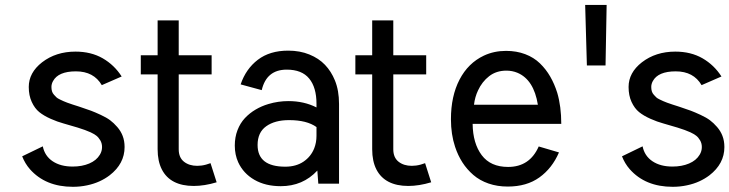

<svg xmlns="http://www.w3.org/2000/svg" viewBox="-20 -735 2921 769"><path d="M387.7 -394Q355.5 -449.2 284.2 -449.2Q213.4 -449.2 192.4 -410.2Q186 -398.9 186 -386.7Q186 -377.4 188.2 -369.6Q190.4 -361.8 196.5 -355.2Q202.6 -348.6 206.3 -345Q210 -341.3 220.7 -336.2Q231.4 -331.1 234.4 -329.8Q237.3 -328.6 249.5 -323.7Q257.3 -320.8 272.2 -315.9Q287.1 -311 292 -309.6L302.2 -306.2Q329.1 -297.4 344.7 -291.5Q360.4 -285.6 383.5 -274.9Q406.7 -264.2 421.1 -253.4Q435.5 -242.7 449.7 -226.3Q463.9 -210 471.2 -190.9Q479 -170.9 479 -146Q479 -79.1 418.9 -32.7Q400.9 -19 378.7 -8.8Q356.4 1.5 328.9 7.3Q301.3 13.2 272 13.2Q162.1 13.2 99.6 -57.6Q80.1 -80.1 68.8 -108.9L151.4 -148.9Q159.2 -110.4 190.9 -89.1Q222.7 -67.9 271 -67.9Q308.6 -67.9 337.4 -80.1Q366.2 -92.3 379.9 -115.2Q388.7 -129.4 388.7 -146Q388.7 -161.1 381.6 -173.1Q374.5 -185.1 365.5 -191.9Q356.4 -198.7 342.8 -205.1Q322.3 -214.4 290.8 -224.1Q259.3 -233.9 234.6 -240.5Q210 -247.1 182.6 -259.3Q155.3 -271.5 137.2 -286.1Q119.1 -300.8 107.2 -326.7Q95.2 -352.5 95.2 -386.7Q95.2 -443.8 148.4 -485.4Q204.1 -528.3 282.2 -528.3Q344.7 -528.3 391.4 -501.5Q438 -474.6 467.3 -428.7Z M755.9 9.8Q709.5 9.8 677.2 -6.8Q645 -23.4 628.2 -56.4Q611.3 -89.4 611.3 -137.2V-437H543.9V-513.7H611.3V-653.3H695.8V-513.7H827.6V-437H695.8V-137.2Q695.8 -104 716.8 -87.4Q737.8 -70.8 770 -70.8Q778.3 -70.8 787.4 -72Q796.4 -73.2 805.4 -75.7Q814.5 -78.1 823.2 -81.5L847.7 -4.9Q798.8 9.8 755.9 9.8Z M1128.4 -456.1Q1047.4 -456.1 1028.3 -374L943.8 -397Q964.8 -459 1012.7 -495.6Q1060.5 -532.2 1134.3 -532.2Q1181.2 -532.2 1219 -516.8Q1256.8 -501.5 1281.7 -475.3Q1306.6 -449.2 1321.3 -413.1Q1337.9 -373 1337.9 -318.4V0.5H1254.9L1251 -51.8Q1192.9 10.7 1104.5 10.7Q1043 10.7 998.8 -14.9Q954.6 -40.5 934.1 -85Q920.4 -115.2 920.4 -151.9Q920.4 -185.5 931.2 -213.6Q941.9 -241.7 960.9 -262Q980 -282.2 1003.7 -296.1Q1027.3 -310.1 1055.2 -318.4Q1094.2 -330.1 1135.3 -330.1Q1197.8 -330.1 1247.6 -304.7V-319.3Q1247.6 -384.8 1218.3 -420.4Q1189 -456.1 1128.4 -456.1ZM1137.7 -253.9Q1080.6 -253.9 1046.1 -229.2Q1011.7 -204.6 1011.7 -154.3Q1011.7 -67.4 1122.6 -67.4Q1165.5 -67.4 1195.6 -87.6Q1225.6 -107.9 1238.8 -141.6Q1247.6 -164.6 1247.6 -190.9V-226.1Q1209 -253.9 1137.7 -253.9Z M1615.2 9.8Q1568.8 9.8 1536.6 -6.8Q1504.4 -23.4 1487.5 -56.4Q1470.7 -89.4 1470.7 -137.2V-437H1403.3V-513.7H1470.7V-653.3H1555.2V-513.7H1687V-437H1555.2V-137.2Q1555.2 -104 1576.2 -87.4Q1597.2 -70.8 1629.4 -70.8Q1637.7 -70.8 1646.7 -72Q1655.8 -73.2 1664.8 -75.7Q1673.8 -78.1 1682.6 -81.5L1707 -4.9Q1658.2 9.8 1615.2 9.8Z M2218.8 -124.5Q2191.4 -61 2140.4 -24.4Q2089.4 12.2 2013.7 12.2Q1971.7 12.2 1936.5 0Q1901.4 -12.2 1875.7 -34.4Q1850.1 -56.6 1832 -84.7Q1814 -112.8 1802.7 -147Q1786.1 -196.8 1786.1 -257.3Q1786.1 -350.1 1820.6 -416.3Q1855 -482.4 1918 -512.2Q1958.5 -531.2 2006.8 -531.2Q2048.8 -531.2 2083.5 -518.1Q2118.2 -504.9 2142.6 -481.2Q2167 -457.5 2183.8 -428.2Q2200.7 -398.9 2211.9 -363.3Q2228 -308.6 2228 -238.8H1873Q1874 -160.6 1909.4 -113.5Q1944.8 -66.4 2015.1 -66.4Q2101.6 -66.4 2137.7 -148.4ZM2134.3 -315.4Q2118.2 -415.5 2052.7 -443.4Q2031.7 -452.1 2008.3 -452.1Q1967.8 -452.1 1939.2 -429.9Q1910.6 -407.7 1894.5 -372.6Q1882.3 -347.2 1878.4 -315.4Z M2323.7 -715.3H2409.7L2405.3 -472.7H2330.6Z M2790 -394Q2757.8 -449.2 2686.5 -449.2Q2615.7 -449.2 2594.7 -410.2Q2588.4 -398.9 2588.4 -386.7Q2588.4 -377.4 2590.6 -369.6Q2592.8 -361.8 2598.9 -355.2Q2605 -348.6 2608.6 -345Q2612.3 -341.3 2623 -336.2Q2633.8 -331.1 2636.7 -329.8Q2639.6 -328.6 2651.9 -323.7Q2659.7 -320.8 2674.6 -315.9Q2689.5 -311 2694.3 -309.6L2704.6 -306.2Q2731.4 -297.4 2747.1 -291.5Q2762.7 -285.6 2785.9 -274.9Q2809.1 -264.2 2823.5 -253.4Q2837.9 -242.7 2852.1 -226.3Q2866.2 -210 2873.5 -190.9Q2881.3 -170.9 2881.3 -146Q2881.3 -79.1 2821.3 -32.7Q2803.2 -19 2781 -8.8Q2758.8 1.5 2731.2 7.3Q2703.6 13.2 2674.3 13.2Q2564.5 13.2 2502 -57.6Q2482.4 -80.1 2471.2 -108.9L2553.7 -148.9Q2561.5 -110.4 2593.3 -89.1Q2625 -67.9 2673.3 -67.9Q2710.9 -67.9 2739.7 -80.1Q2768.6 -92.3 2782.2 -115.2Q2791 -129.4 2791 -146Q2791 -161.1 2783.9 -173.1Q2776.9 -185.1 2767.8 -191.9Q2758.8 -198.7 2745.1 -205.1Q2724.6 -214.4 2693.1 -224.1Q2661.6 -233.9 2637 -240.5Q2612.3 -247.1 2585 -259.3Q2557.6 -271.5 2539.6 -286.1Q2521.5 -300.8 2509.5 -326.7Q2497.6 -352.5 2497.6 -386.7Q2497.6 -443.8 2550.8 -485.4Q2606.4 -528.3 2684.6 -528.3Q2747.1 -528.3 2793.7 -501.5Q2840.3 -474.6 2869.6 -428.7Z"/></svg>

Font: Meera Inimai
Style: Regular
Weight: 400
Version: 2.0.0+20160526